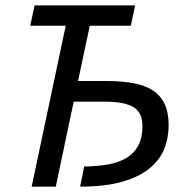

<svg xmlns="http://www.w3.org/2000/svg" viewBox="-20 -696 691 716"><path d="M467.8 -600.1H314.9L271 -394H374Q432.6 -394 476.6 -386Q520.5 -377.9 549.8 -358.9Q579.1 -339.8 594 -308.1Q608.9 -276.4 608.9 -229Q608.9 -181.2 591.8 -139.4Q574.7 -97.7 535.9 -66.7Q497.1 -35.6 434.1 -17.8Q371.1 0 278.8 0L293.9 -75.2Q342.8 -75.7 382.8 -82.8Q422.9 -89.8 451.4 -106.9Q480 -124 495.6 -153.1Q511.2 -182.1 511.2 -226.1Q511.2 -248 504.6 -265.1Q498 -282.2 481.9 -293.7Q465.8 -305.2 438.5 -311Q411.1 -316.9 370.1 -316.9H254.9L188 0H98.1L225.1 -600.1H92.8L108.9 -675.8H483.9Z"/></svg>

Font: Clear Sans
Style: Italic
Weight: 400
Italic angle: -12°
Foundry: Intel Corporation
Version: Version 1.00